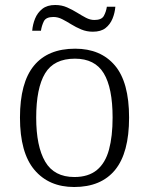

<svg xmlns="http://www.w3.org/2000/svg" viewBox="-20 -739 596 769"><path d="M277 10Q176 10 118 -58.5Q60 -127 60 -268Q60 -408 116 -476Q172 -544 281 -544Q383 -544 440 -477Q497 -410 497 -268Q497 -127 441 -58.5Q385 10 277 10ZM278 -30Q334 -30 368 -58Q402 -86 416.5 -139.5Q431 -193 431 -268Q431 -387 395.5 -445.5Q360 -504 280 -504Q196 -504 160.5 -445Q125 -386 125 -268Q125 -153 161 -91.5Q197 -30 278 -30ZM352 -612Q327 -612 305.5 -621Q284 -630 265.5 -641.5Q247 -653 229.5 -662Q212 -671 194 -671Q164 -671 155.5 -653.5Q147 -636 144 -616H109Q111 -641 120.5 -664.5Q130 -688 149.5 -703.5Q169 -719 201 -719Q227 -719 248.5 -709.5Q270 -700 288.5 -688.5Q307 -677 324 -668Q341 -659 358 -659Q387 -659 396 -675.5Q405 -692 408 -712H442Q440 -687 430.5 -664Q421 -641 402.5 -626.5Q384 -612 352 -612Z"/></svg>

Font: Noto Serif Gujarati Light
Style: Regular
Weight: 300
Version: Version 2.102